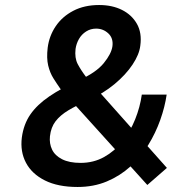

<svg xmlns="http://www.w3.org/2000/svg" viewBox="-20 -733 755 765"><path d="M289 12Q211 12 159 -14Q107 -40 83.5 -84.5Q60 -129 67 -185Q74 -238 101 -277Q128 -316 176.5 -349Q225 -382 296 -414Q363 -444 393.5 -481.5Q424 -519 428 -549Q432 -581 411.5 -600Q391 -619 363 -619Q341 -619 323 -607.5Q305 -596 294.5 -577.5Q284 -559 281 -538Q277 -502 289.5 -478Q302 -454 324 -425L645 -64L567 4L220 -380Q206 -400 192.5 -421.5Q179 -443 172 -472Q165 -501 170 -543Q176 -590 202 -628.5Q228 -667 272 -690Q316 -713 375 -713Q427 -713 466 -693.5Q505 -674 525.5 -638Q546 -602 539 -551Q535 -516 508 -475.5Q481 -435 436.5 -398Q392 -361 333 -334Q285 -313 252.5 -293.5Q220 -274 201.5 -250Q183 -226 179 -190Q176 -161 187.5 -137Q199 -113 227.5 -98.5Q256 -84 301 -84Q353 -84 395 -107.5Q437 -131 468 -170Q499 -209 518.5 -257.5Q538 -306 545 -356H644Q637 -307 618.5 -255Q600 -203 570.5 -155Q541 -107 499.5 -69.5Q458 -32 405.5 -10Q353 12 289 12Z"/></svg>

Font: Inclusive Sans Medium
Style: Italic
Weight: 500
Italic angle: -7°
Designer: Olivia King
Foundry: Olivia King
Version: Version 2.004